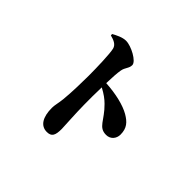

<svg xmlns="http://www.w3.org/2000/svg" viewBox="-187 -1061 1374 1374"><g transform="rotate(45 500.0 -374.5)"><path d="M268 -769 269 -756C304 -747 339 -734 347 -700C357 -658 361 -524 361 -439C361 -388 359 -268 351 -193C346 -146 337 -120 337 -91C337 3 371 57 433 57C481 57 494 31 494 -34C494 -46 491 -82 489 -137C485 -211 482 -316 486 -447C531 -423 559 -402 583 -378C669 -294 669 -228 748 -228C793 -228 820 -263 820 -303C820 -368 790 -400 739 -430C682 -463 590 -485 487 -491C489 -549 491 -595 497 -628C504 -667 528 -680 528 -714C528 -752 427 -806 373 -806C338 -806 298 -786 268 -769Z"/></g></svg>

Font: Source Han Serif KR Heavy
Style: Regular
Weight: 900
Designer: Ryoko NISHIZUKA 西塚涼子 (kana & ideographs); Frank Grießhammer (Latin, Greek & Cyrillic); Wenlong ZHANG 张文龙 (bopomofo); San
Foundry: Adobe
Version: Version 2.001;hotconv 1.1.0;makeotfexe 2.6.0